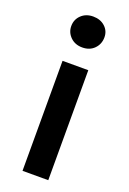

<svg xmlns="http://www.w3.org/2000/svg" viewBox="-149 -824 587 876"><g transform="rotate(20 144.5 -386.0)"><path d="M82 0V-534H207V0ZM145 -622Q110 -622 87.5 -644Q65 -666 65 -697Q65 -729 87.5 -750.5Q110 -772 145 -772Q180 -772 202.5 -751.5Q225 -731 225 -700Q225 -667 203 -644.5Q181 -622 145 -622Z"/></g></svg>

Font: MOST Montserrat SemiBold
Style: Regular
Weight: 600
Designer: Julieta Ulanovsky
Foundry: Julieta Ulanovsky
Version: Version 8.000;March 11, 2024;FontCreator 15.0.0.2926 64-bit